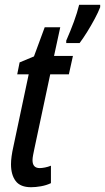

<svg xmlns="http://www.w3.org/2000/svg" viewBox="-20 -773 439 803"><path d="M257 -603Q275 -644 289 -682Q303 -720 311 -753H399V-743Q391 -722 376 -694Q361 -666 344.5 -639.5Q328 -613 313 -593H257ZM110 10Q65 10 45.5 -16Q26 -42 26 -86Q26 -116 36 -160L100 -462H52L62 -512L122 -537L167 -659H232L206 -539H285L268 -462H190L124 -152Q121 -138 118.5 -125Q116 -112 116 -103Q116 -70 146 -70Q155 -70 168 -72.5Q181 -75 193 -80V-7Q174 2 151.5 6Q129 10 110 10Z"/></svg>

Font: Noto Sans ExtraCondensed Medium
Style: Italic
Weight: 500
Width: 2
Italic angle: -12°
Designer: Monotype Design Team
Foundry: Monotype Imaging Inc.
Version: Version 2.013; ttfautohint (v1.8.4.7-5d5b)